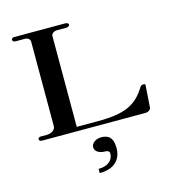

<svg xmlns="http://www.w3.org/2000/svg" viewBox="-136 -809 1163 1228"><g transform="rotate(-15 445.0 -195.0)"><path d="M372.3 296C494.1 296 517.8 217.8 517.8 171.3C517.8 118.8 504 77.2 439.6 77.2C403 77.2 374.3 100 374.3 124.8C374.3 154.5 403 171.3 443.6 171.3C457.4 171.3 470.3 177.2 470.3 192.1C470.3 235.6 435.6 268.3 372.3 268.3ZM68.3 0H753.5C773.3 0 790.1 -11.9 791.1 -25.7L801 -171.3C804 -178.2 793.1 -180.2 789.1 -180.2C786.1 -180.2 775.2 -180.2 768.3 -171.3C705 -66.3 629.7 -27.7 447.5 -27.7H306.9V-629.7C306.9 -644.6 324.8 -657.4 344.6 -657.4H406.9C419.8 -657.4 428.7 -665.3 428.7 -672.3C428.7 -680.2 419.8 -686.1 406.9 -686.1H68.3C58.4 -686.1 50.5 -680.2 50.5 -672.3C50.5 -665.3 58.4 -657.4 68.3 -657.4H131.7C152.5 -657.4 166.3 -644.6 166.3 -629.7V-68.3C166.3 -46.5 139.6 -27.7 108.9 -27.7H68.3C58.4 -27.7 50.5 -21.8 50.5 -13.9C50.5 -5.9 58.4 0 68.3 0Z"/></g></svg>

Font: Biblismive
Style: Regular
Weight: 400
Designer: Susan Drake
Foundry: Susan Drake
Version: Version 1.0; ttfautohint (v1.8.4.7-5d5b)